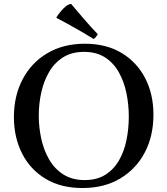

<svg xmlns="http://www.w3.org/2000/svg" viewBox="-20 -931 842 966"><path d="M752 -354Q752 -246 708 -163Q664 -80 584 -32.5Q504 15 395 15Q287 15 210 -31Q133 -77 91.5 -158Q50 -239 50 -342Q50 -449 94 -532.5Q138 -616 218.5 -663.5Q299 -711 407 -711Q514 -711 591 -665Q668 -619 710 -538.5Q752 -458 752 -354ZM628 -344Q628 -405 616 -463Q604 -521 577.5 -568Q551 -615 508 -642.5Q465 -670 403 -670Q340 -670 296.5 -642Q253 -614 226.5 -568Q200 -522 187.5 -465Q175 -408 175 -349Q175 -291 187.5 -233.5Q200 -176 227 -129Q254 -82 298.5 -53.5Q343 -25 406 -25Q468 -25 510.5 -52Q553 -79 579 -124.5Q605 -170 616.5 -227Q628 -284 628 -344ZM264 -841V-844Q279 -868 300.5 -889.5Q322 -911 338 -911Q366 -878 402 -836Q438 -794 472 -759Q462 -741 451 -735Q424 -752 388.5 -772.5Q353 -793 319.5 -811.5Q286 -830 264 -841Z"/></svg>

Font: Tiro Devanagari Marathi
Style: Regular
Weight: 400
Designer: Devanagari: John Hudson & Fiona Ross. Latin: John Hudson.
Foundry: Tiro Typeworks Ltd.
Version: Version 1.52